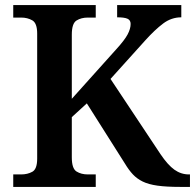

<svg xmlns="http://www.w3.org/2000/svg" viewBox="-20 -734 766 754"><path d="M32 0V-49H63Q88 -49 107 -59.5Q126 -70 126 -111V-602Q126 -643 107 -654Q88 -665 63 -665H32V-714H356V-665H325Q299 -665 280.5 -653.5Q262 -642 262 -598V-346L437 -541Q469 -576 481 -598.5Q493 -621 493 -640Q493 -655 480.5 -660.5Q468 -666 440 -666V-714H692V-666Q653 -666 620.5 -641.5Q588 -617 551 -576L414 -424L610 -129Q639 -86 665 -67.5Q691 -49 722 -49H726V0H688Q633 0 598 -5Q563 -10 540.5 -21Q518 -32 502 -49Q486 -66 471 -91L321 -328L262 -274V-116Q262 -72 280.5 -60.5Q299 -49 325 -49H356V0Z"/></svg>

Font: Noto Serif Vithkuqi SemiBold
Style: Regular
Weight: 600
Version: Version 1.005